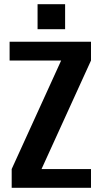

<svg xmlns="http://www.w3.org/2000/svg" viewBox="-20 -900 482 920"><path d="M36 -90V0H416V-90H179L416 -610V-700H26V-610H273ZM160 -760H292V-880H160Z"/></svg>

Font: Tanklager Original
Style: Regular
Weight: 400
Designer: Ariel Martín Pérez
Foundry: Tunera Type Foundry
Version: Version 1.000;Glyphs 3.3 (3310)